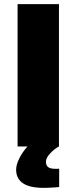

<svg xmlns="http://www.w3.org/2000/svg" viewBox="-20 -708 370 928"><path d="M266 107V196L242 198Q212 200 191 200Q118 200 86 174Q58 152 58 112Q58 88 73.5 57Q89 26 113 0H65V-688H265V0Q242 12 224 32Q202 54 202 74Q202 90 212 99Q222 108 249 108H260Q264 108 266 107Z"/></svg>

Font: Saira Stencil One
Style: Regular
Weight: 400
Designer: Hector Gatti with collaboration of the Omnibus-Type team
Foundry: Omnibus-Type
Version: Version 1.004